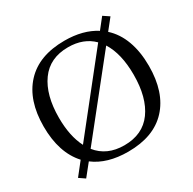

<svg xmlns="http://www.w3.org/2000/svg" viewBox="-163 -891 1082 1079"><g transform="rotate(-30 377.5 -351.5)"><path d="M719 -350Q719 -179 631.5 -84.5Q544 10 378 10Q242 10 158 -54L97 22L59 -4L123 -85Q36 -180 36 -350Q36 -520 124 -615Q212 -710 378 -710Q498 -710 579 -658L632 -725L671 -699L616 -630Q667 -584 693 -513Q719 -442 719 -350ZM176 -151 538 -607Q477 -668 377 -668Q258 -668 196.5 -582.5Q135 -497 135 -350Q135 -230 176 -151ZM620 -350Q620 -487 568 -569L202 -110Q264 -32 377 -32Q497 -32 558.5 -117Q620 -202 620 -350Z"/></g></svg>

Font: TavirajRegular
Style: Regular
Weight: 400
Designer: Katatrad Team
Foundry: CadsonDemak
Version: Version 1.000